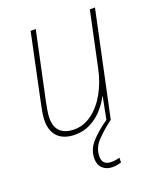

<svg xmlns="http://www.w3.org/2000/svg" viewBox="-138 -613 758 914"><g transform="rotate(-20 241.0 -155.5)"><path d="M160 10Q105 10 74.5 -18.5Q44 -47 44 -102Q44 -120 48 -144Q52 -168 57 -190L128 -527H154L81 -184Q77 -163 73.5 -143Q70 -123 70 -105Q70 -59 95 -37Q120 -15 164 -15Q212 -15 253.5 -45.5Q295 -76 325 -129Q355 -182 369 -249L428 -527H454L342 0H321L344 -117H342Q327 -87 301 -57.5Q275 -28 239 -9Q203 10 160 10ZM274 216Q243 216 224 198Q205 180 205 149Q205 102 239 65Q273 28 324 -7L343 0Q299 33 265 68Q231 103 231 147Q231 191 277 191Q289 191 300 189Q311 187 319 185L318 209Q310 211 299 213.5Q288 216 274 216Z"/></g></svg>

Font: Noto Sans SemiCondensed Thin
Style: Italic
Weight: 100
Width: 4
Italic angle: -12°
Designer: Monotype Design Team
Foundry: Monotype Imaging Inc.
Version: Version 2.013; ttfautohint (v1.8.4.7-5d5b)